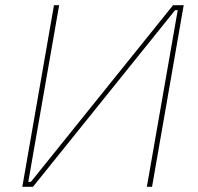

<svg xmlns="http://www.w3.org/2000/svg" viewBox="-20 -720 762 740"><path d="M66 0H107L655 -681H665L546 0H566L688 -700H647L99 -19H89L208 -700H188Z"/></svg>

Font: Fixel Display 20240404 Thin
Style: Italic
Weight: 100
Italic angle: -10°
Designer: AlfaBravo + MacPaw
Foundry: Kyrylo Tkachov, Marchela Mozhyna, Serhii Makarenko, Maria Weinstein, Zakhar Kryvoshyya
Version: Version 1.211;Glyphs 3.2 (3225)